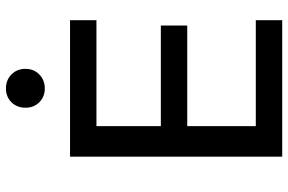

<svg xmlns="http://www.w3.org/2000/svg" viewBox="-182 -789 971 647"><g transform="rotate(-90 303.5 -465.5)"><path d="M559 0H99V-715H559V-626H202V-409H541V-320H202V-89H559ZM329 -800Q301 -800 282.5 -818.5Q264 -837 264 -865Q264 -894 282.5 -912.5Q301 -931 329 -931Q357 -931 376 -912.5Q395 -894 395 -865Q395 -837 376 -818.5Q357 -800 329 -800Z"/></g></svg>

Font: Wix Madefor Text Medium
Style: Regular
Weight: 500
Designer: Dalton Maag Ltd
Foundry: Dalton Maag Ltd
Version: Version 3.100